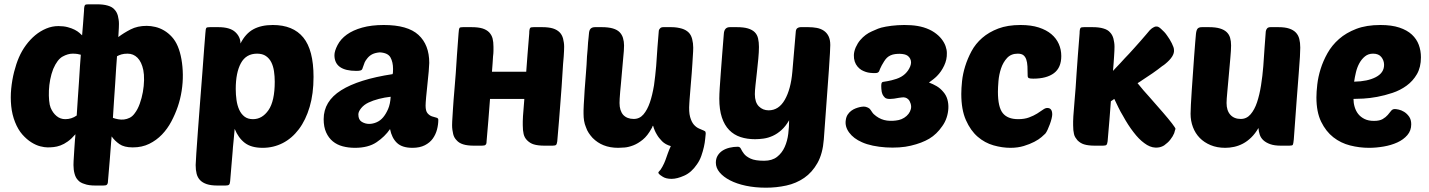

<svg xmlns="http://www.w3.org/2000/svg" viewBox="-20 -676 6632 891"><path d="M805 -461Q816 -435 822 -401Q828 -367 828.5 -330Q829 -293 823 -254.5Q817 -216 805 -181Q793 -146 775 -112Q757 -78 731.5 -51.5Q706 -25 672.5 -8.5Q639 8 596 8Q556 8 534 -7.5Q512 -23 498 -43Q497 -35 497 -29.5Q497 -24 496 -20Q493 18 489.5 64.5Q486 111 481 165Q481 176 476 181Q473 185 459 185H423Q391 185 373 178Q352 172 342 160Q331 149 326 130Q321 112 321 90Q321 82 321.5 71.5Q322 61 323 47Q324 33 325 14.5Q326 -4 328 -29Q329 -32 329 -38Q329 -44 330 -53Q312 -32 294.5 -19.5Q277 -7 260.5 -1Q244 5 229 6.5Q214 8 201 8Q187 8 167 3Q147 -2 125.5 -15.5Q104 -29 84 -51.5Q64 -74 50 -109Q36 -144 32 -184Q28 -224 32 -264.5Q36 -305 45.5 -342.5Q55 -380 68 -410Q81 -440 100.5 -466.5Q120 -493 143.5 -512.5Q167 -532 194.5 -543.5Q222 -555 251 -555Q275 -555 294 -550Q313 -545 326.5 -538Q340 -531 348.5 -523.5Q357 -516 361 -512Q363 -538 365.5 -566.5Q368 -595 370 -627Q370 -648 375 -653Q378 -656 391 -656H430Q460 -656 480 -650Q501 -644 511 -632Q522 -621 527 -603Q529 -594 530.5 -585Q532 -576 532 -565Q532 -557 531.5 -546Q531 -535 530 -520Q529 -515 529 -504Q554 -523 586 -539.5Q618 -556 661 -556Q680 -556 701 -551Q722 -546 741.5 -534.5Q761 -523 777.5 -505Q794 -487 805 -461ZM283 -123Q312 -123 336 -140Q338 -176 341 -217Q344 -258 346.5 -296.5Q349 -335 351 -368Q353 -401 355 -422Q349 -424 339.5 -425.5Q330 -427 317 -427Q295 -427 270.5 -413.5Q246 -400 227 -356Q218 -333 213 -307Q208 -281 207 -256Q206 -231 208 -209.5Q210 -188 215 -176Q225 -152 242.5 -137.5Q260 -123 283 -123ZM605 -150Q619 -168 628.5 -194.5Q638 -221 643 -249Q648 -277 648.5 -304Q649 -331 645 -351Q637 -389 618 -408Q599 -427 572 -427Q555 -427 543.5 -423.5Q532 -420 523 -415Q521 -394 519 -360.5Q517 -327 514.5 -288Q512 -249 509 -207.5Q506 -166 504 -129Q515 -125 528.5 -122.5Q542 -120 555.5 -121.5Q569 -123 582 -129.5Q595 -136 605 -150Z M1246 -560Q1340 -560 1387.5 -502Q1435 -444 1435 -319Q1435 -241 1417 -180Q1399 -119 1367 -76.5Q1335 -34 1292 -12Q1249 10 1199 10Q1146 10 1116 -13Q1086 -36 1069 -78Q1066 -42 1064 -23Q1062 -4 1061 7.5Q1060 19 1059.5 28Q1059 37 1057.5 52Q1056 67 1054 93Q1052 119 1048 165Q1047 177 1043 181Q1039 185 1026 185H990Q959 185 939.5 178.5Q920 172 908.5 160Q897 148 892.5 130.5Q888 113 888 90Q888 80 891 36Q894 -8 898.5 -69.5Q903 -131 908.5 -202Q914 -273 919 -337.5Q924 -402 927.5 -452Q931 -502 933 -521Q934 -543 938 -547Q941 -550 954 -550H993Q1047 -550 1071.5 -527.5Q1096 -505 1096 -474Q1119 -520 1155.5 -540Q1192 -560 1246 -560ZM1173 -427Q1122 -427 1098 -383Q1074 -339 1074 -263Q1074 -237 1077.5 -212Q1081 -187 1090 -167Q1099 -147 1114.5 -135Q1130 -123 1154 -123Q1197 -123 1226 -165Q1255 -207 1255 -297Q1255 -322 1251.5 -345.5Q1248 -369 1239 -387Q1230 -405 1214 -416Q1198 -427 1173 -427Z M1793 -227Q1765 -224 1738 -217Q1711 -210 1690 -200Q1669 -190 1656 -174Q1643 -158 1643 -145Q1643 -120 1659 -110.5Q1675 -101 1693 -101Q1710 -101 1727.5 -108.5Q1745 -116 1758 -131.5Q1771 -147 1781 -170Q1791 -193 1793 -227ZM1482 -123Q1482 -206 1563 -257Q1644 -308 1802 -332Q1803 -334 1803.5 -339.5Q1804 -345 1804 -356Q1804 -388 1792 -409.5Q1780 -431 1742 -433Q1721 -431 1708 -424.5Q1695 -418 1685.5 -406.5Q1676 -395 1672.5 -387Q1669 -379 1663 -361Q1661 -352 1654.5 -349.5Q1648 -347 1634 -347Q1532 -347 1532 -420Q1532 -439 1546.5 -467Q1561 -495 1589.5 -515.5Q1618 -536 1661 -548Q1704 -560 1761 -560Q1872 -560 1922 -514Q1972 -468 1972 -384Q1972 -373 1969.5 -344.5Q1967 -316 1963.5 -284.5Q1960 -253 1957.5 -225Q1955 -197 1955 -186Q1955 -161 1964 -150.5Q1973 -140 1984.5 -136Q1996 -132 2005 -130Q2014 -128 2014 -120Q2014 -98 2008 -75Q2002 -52 1988.5 -33Q1975 -14 1951.5 -2Q1928 10 1894 10Q1846 10 1822 -13Q1798 -36 1790 -77Q1766 -42 1727.5 -16Q1689 10 1627 10Q1597 10 1570.5 3Q1544 -4 1524.5 -20Q1505 -36 1493.5 -61.5Q1482 -87 1482 -123Z M2593 -497Q2595 -488 2596.5 -479Q2598 -470 2598 -459Q2598 -451 2597.5 -440Q2597 -429 2596 -414Q2593 -385 2590 -332Q2587 -279 2581 -204Q2578 -166 2574.5 -120Q2571 -74 2566 -20Q2564 -7 2561 -4Q2557 0 2544 0H2508Q2476 0 2457 -6Q2440 -11 2426 -25Q2414 -37 2410 -54Q2406 -70 2406 -95Q2406 -103 2406 -113Q2406 -123 2407 -137Q2409 -166 2413 -213V-217H2254Q2254 -209 2253 -204Q2250 -166 2246.5 -120Q2243 -74 2238 -20Q2238 -7 2233 -4Q2230 0 2216 0H2180Q2149 0 2130 -6Q2110 -12 2099 -25Q2087 -37 2083 -54Q2081 -63 2079.5 -73Q2078 -83 2078 -95Q2078 -103 2078.5 -113Q2079 -123 2080 -137Q2081 -151 2082 -170Q2083 -189 2085 -213Q2087 -237 2089.5 -267.5Q2092 -298 2095 -336Q2097 -374 2100.5 -419.5Q2104 -465 2108 -521Q2109 -542 2113 -547Q2116 -550 2129 -550H2168Q2199 -550 2219 -544Q2238 -538 2250 -526Q2262 -513 2266 -497Q2270 -481 2270 -459Q2270 -451 2270 -440Q2270 -429 2268 -414Q2267 -400 2266 -382.5Q2265 -365 2263 -343H2422Q2425 -379 2428 -423Q2431 -467 2436 -521Q2436 -542 2441 -547Q2444 -550 2457 -550H2496Q2526 -550 2546 -544Q2565 -538 2577 -526Q2588 -515 2593 -497Z M3246 -70Q3253 -67 3254 -64Q3255 -61 3255 -56Q3254 -48 3252.5 -31Q3251 -14 3246.5 6Q3242 26 3234.5 47.5Q3227 69 3214 87Q3189 124 3155.5 139Q3122 154 3097 154Q3071 154 3056 144.5Q3041 135 3039 132Q3032 125 3038 120Q3045 114 3054 97.5Q3063 81 3068 67Q3073 53 3079 36Q3085 19 3093 2Q3068 -5 3052.5 -20.5Q3037 -36 3028 -52Q3017 -70 3011 -92H3009Q3008 -90 3006 -84Q3005 -81 3003 -79Q2985 -46 2963 -28Q2941 -10 2919 -1.5Q2897 7 2878.5 8.5Q2860 10 2849 10Q2811 10 2781 -2Q2753 -13 2730 -36Q2720 -47 2712 -59Q2704 -71 2699 -86Q2693 -100 2690.5 -115.5Q2688 -131 2688 -148Q2688 -154 2688 -164.5Q2688 -175 2689 -190Q2690 -205 2691 -221.5Q2692 -238 2693 -257Q2696 -293 2699 -335Q2701 -356 2702 -375.5Q2703 -395 2704 -414Q2706 -432 2707 -448.5Q2708 -465 2709 -479Q2711 -493 2711.5 -503Q2712 -513 2713 -519Q2714 -536 2721 -543Q2728 -550 2741 -550H2773Q2803 -550 2824 -544Q2844 -538 2855 -527Q2866 -516 2871 -500Q2876 -483 2876 -465Q2876 -454 2875 -439.5Q2874 -425 2872 -406Q2870 -386 2868.5 -366.5Q2867 -347 2865 -327Q2863 -306 2861.5 -287Q2860 -268 2858 -250Q2855 -214 2855 -198Q2855 -163 2872 -143Q2890 -124 2921 -124Q2948 -124 2966 -145Q2984 -166 2996 -201Q3007 -233 3015 -280Q3018 -302 3020.5 -324Q3023 -346 3025 -369Q3028 -414 3031 -456Q3034 -500 3037 -530Q3037 -538 3043 -544Q3047 -550 3059 -550H3095Q3110 -550 3122.5 -548Q3135 -546 3145 -543Q3164 -537 3176 -525Q3187 -514 3192 -495Q3197 -475 3197 -455Q3197 -447 3196.5 -436.5Q3196 -426 3195 -412Q3194 -398 3193 -379Q3192 -360 3190 -336Q3188 -312 3185.5 -281.5Q3183 -251 3180 -213Q3180 -209 3179.5 -205Q3179 -201 3179 -197Q3176 -157 3182.5 -133.5Q3189 -110 3200 -97.5Q3211 -85 3224 -79.5Q3237 -74 3246 -70Z M3502 -458Q3502 -435 3499 -403.5Q3496 -372 3492.5 -340.5Q3489 -309 3486 -281.5Q3483 -254 3483 -239Q3483 -201 3501.5 -182.5Q3520 -164 3547 -164Q3594 -164 3622 -213Q3650 -262 3657 -343L3673 -530Q3674 -541 3680.5 -545.5Q3687 -550 3695 -550H3731Q3752 -550 3770.5 -546.5Q3789 -543 3803 -533.5Q3817 -524 3825 -508Q3833 -492 3833 -467Q3833 -457 3831.5 -429.5Q3830 -402 3826.5 -350.5Q3823 -299 3817 -220.5Q3811 -142 3803 -29Q3798 37 3773.5 80.5Q3749 124 3712 149.5Q3675 175 3629 185Q3583 195 3535 195Q3484 195 3441.5 186Q3399 177 3368 161Q3337 145 3319.5 124Q3302 103 3302 79Q3302 60 3310.5 46Q3319 32 3333 23Q3347 14 3365.5 9.5Q3384 5 3404 5Q3414 5 3418.5 15Q3423 25 3432.5 37.5Q3442 50 3463 60Q3484 70 3526 70Q3563 70 3586 52Q3609 34 3621.5 6Q3634 -22 3638 -55Q3642 -88 3642 -118Q3626 -90 3606.5 -72.5Q3587 -55 3566 -45.5Q3545 -36 3524 -33Q3503 -30 3484 -30Q3447 -30 3416.5 -40Q3386 -50 3364 -72.5Q3342 -95 3330 -131Q3318 -167 3318 -218Q3318 -237 3320 -268.5Q3322 -300 3325 -339.5Q3328 -379 3331.5 -425Q3335 -471 3339 -519Q3341 -550 3367 -550H3399Q3431 -550 3451 -544Q3471 -538 3482.5 -526.5Q3494 -515 3498 -497.5Q3502 -480 3502 -458Z M4358 -249Q4371 -234 4376.5 -214.5Q4382 -195 4381 -173.5Q4380 -152 4373 -130.5Q4366 -109 4353 -91Q4327 -53 4292.5 -32.5Q4258 -12 4207 0Q4183 6 4152.5 8Q4122 10 4091 8Q4060 6 4031 0Q4002 -6 3980 -16Q3941 -33 3920.5 -61Q3900 -89 3905 -119Q3907 -134 3914 -144.5Q3921 -155 3930.5 -162Q3940 -169 3950.5 -173Q3961 -177 3970 -179Q3988 -183 3998.5 -180Q4009 -177 4015 -172Q4020 -167 4026.5 -156.5Q4033 -146 4046 -137Q4069 -120 4096 -116.5Q4123 -113 4151 -119Q4164 -122 4176 -129.5Q4188 -137 4196 -147.5Q4204 -158 4207 -170Q4210 -182 4206 -195Q4202 -208 4195.5 -214.5Q4189 -221 4181.5 -223Q4174 -225 4166 -224Q4158 -223 4151 -222Q4126 -217 4113 -217Q4094 -216 4086.5 -223Q4079 -230 4075 -239Q4071 -248 4070 -264Q4069 -280 4070 -285Q4071 -295 4078 -296Q4083 -297 4099 -299.5Q4115 -302 4140 -310Q4164 -318 4180 -333Q4196 -348 4204 -368Q4212 -388 4203.5 -404Q4195 -420 4176 -424Q4157 -428 4134 -425Q4111 -422 4096 -408Q4089 -401 4083 -391.5Q4077 -382 4072 -373Q4067 -364 4064 -356.5Q4061 -349 4060 -346Q4056 -337 4043 -337Q4037 -336 4017.5 -338Q3998 -340 3978 -351Q3968 -357 3959.5 -367Q3951 -377 3946.5 -390.5Q3942 -404 3942.5 -420.5Q3943 -437 3951 -456Q3960 -476 3972 -490Q3984 -504 3997.5 -514Q4011 -524 4026 -530.5Q4041 -537 4055 -543Q4067 -548 4091.5 -552.5Q4116 -557 4146 -559Q4176 -561 4207.5 -559Q4239 -557 4266 -549Q4295 -540 4315.5 -526Q4336 -512 4349 -495.5Q4362 -479 4368 -462Q4374 -445 4374 -430Q4375 -400 4361.5 -371.5Q4348 -343 4328 -323Q4320 -315 4311 -308Q4302 -301 4291 -293Q4310 -286 4327 -276Q4344 -266 4358 -249Z M4705 -123Q4734 -123 4755.5 -131Q4777 -139 4793 -149Q4809 -159 4820 -167Q4831 -175 4840 -175Q4863 -175 4863 -145Q4863 -138 4860 -125.5Q4857 -113 4852 -99.5Q4847 -86 4841.5 -74Q4836 -62 4831 -56Q4826 -51 4813.5 -40Q4801 -29 4780 -18Q4759 -7 4731 1.5Q4703 10 4669 10Q4631 10 4590.5 -1.5Q4550 -13 4517 -41.5Q4484 -70 4462.5 -118.5Q4441 -167 4441 -240Q4441 -266 4444.5 -299.5Q4448 -333 4459 -368.5Q4470 -404 4488.5 -438.5Q4507 -473 4538 -500Q4569 -527 4612.5 -543.5Q4656 -560 4716 -560Q4765 -560 4800.5 -548.5Q4836 -537 4859 -517.5Q4882 -498 4893.5 -472Q4905 -446 4905 -416Q4905 -362 4871 -336.5Q4837 -311 4775 -311Q4760 -311 4754.5 -313.5Q4749 -316 4749 -325Q4749 -349 4748 -368Q4747 -387 4742.5 -400Q4738 -413 4729 -420Q4720 -427 4703 -427Q4672 -427 4653.5 -407Q4635 -387 4625.5 -358.5Q4616 -330 4613.5 -300Q4611 -270 4611 -250Q4611 -179 4633.5 -151Q4656 -123 4705 -123Z M5419 -103Q5435 -82 5435 -78Q5434 -75 5432.5 -70.5Q5431 -66 5429 -58Q5423 -43 5411 -28Q5405 -20 5397.5 -13.5Q5390 -7 5382 -1Q5364 10 5342 9Q5316 8 5290 -12Q5265 -30 5240 -63Q5215 -95 5191 -139Q5180 -157 5170.5 -176.5Q5161 -196 5151 -217Q5146 -214 5142.5 -211Q5139 -208 5135 -206V-204Q5132 -166 5128.5 -120Q5125 -74 5120 -20Q5118 -7 5115 -4Q5111 0 5098 0H5062Q5030 0 5011 -6Q4994 -11 4980 -25Q4975 -31 4970.5 -38Q4966 -45 4964 -54Q4960 -70 4960 -95Q4960 -103 4960 -113Q4960 -123 4961 -137Q4963 -166 4967 -213Q4969 -237 4971.5 -267.5Q4974 -298 4976 -336Q4979 -374 4982 -419.5Q4985 -465 4990 -521Q4990 -542 4995 -547Q4998 -550 5011 -550H5050Q5080 -550 5100 -544Q5121 -538 5131 -526Q5142 -515 5147 -497Q5149 -488 5150.5 -479Q5152 -470 5152 -459Q5152 -451 5151.5 -440Q5151 -429 5150 -414Q5149 -401 5148 -384.5Q5147 -368 5145 -347Q5149 -352 5158.5 -361.5Q5168 -371 5178.5 -382.5Q5189 -394 5200 -406Q5211 -418 5220 -427Q5230 -438 5244.5 -454Q5259 -470 5273 -486Q5287 -502 5298.5 -515.5Q5310 -529 5315 -535Q5315 -535 5317 -537Q5326 -546 5333 -549Q5340 -553 5344 -553Q5355 -555 5369 -541Q5376 -535 5383 -527.5Q5390 -520 5396 -511Q5408 -495 5418 -475Q5423 -465 5425.5 -457.5Q5428 -450 5428 -444Q5431 -415 5387 -379Q5384 -377 5380.5 -374Q5377 -371 5373 -369Q5353 -353 5328.5 -336Q5304 -319 5282 -305Q5277 -301 5271 -297.5Q5265 -294 5259 -290Q5287 -255 5313 -227Q5349 -186 5376 -155Q5402 -125 5419 -103Z M5693 -465Q5693 -444 5689.5 -406Q5686 -368 5682.5 -327Q5679 -286 5675.5 -250Q5672 -214 5672 -198Q5672 -163 5689.5 -143.5Q5707 -124 5738 -124Q5765 -124 5783.5 -145.5Q5802 -167 5813.5 -201.5Q5825 -236 5832 -280Q5839 -324 5842.5 -369Q5846 -414 5848.5 -456.5Q5851 -499 5854 -530Q5855 -538 5860 -544Q5865 -550 5876 -550H5912Q5943 -550 5962.5 -543.5Q5982 -537 5993.5 -525Q6005 -513 6009.5 -495.5Q6014 -478 6014 -455Q6014 -440 6012.5 -412.5Q6011 -385 6007 -336.5Q6003 -288 5997.5 -213.5Q5992 -139 5984 -29Q5982 -8 5979.5 -4Q5977 0 5963 0H5924Q5894 0 5874.5 -7Q5855 -14 5843 -25Q5831 -36 5826 -51Q5821 -66 5820 -82Q5805 -56 5786.5 -38Q5768 -20 5748 -9.5Q5728 1 5707 5.5Q5686 10 5666 10Q5628 10 5598 -2.5Q5568 -15 5547.5 -36Q5527 -57 5516 -86Q5505 -115 5505 -148Q5505 -161 5506.5 -190.5Q5508 -220 5510.5 -257Q5513 -294 5516 -335.5Q5519 -377 5521.5 -414Q5524 -451 5526.5 -479Q5529 -507 5530 -519Q5532 -537 5538 -543.5Q5544 -550 5558 -550H5590Q5621 -550 5641 -544Q5661 -538 5672.5 -527Q5684 -516 5688.5 -500.5Q5693 -485 5693 -465Z M6333 10Q6289 10 6245.5 -1Q6202 -12 6167.5 -39Q6133 -66 6111 -111Q6089 -156 6089 -224Q6089 -249 6093 -284Q6097 -319 6108.5 -356Q6120 -393 6140.5 -429.5Q6161 -466 6194 -495Q6227 -524 6274 -542Q6321 -560 6386 -560Q6438 -560 6474 -548Q6510 -536 6532 -515.5Q6554 -495 6564 -468Q6574 -441 6574 -410Q6574 -364 6555.5 -332Q6537 -300 6507.5 -278.5Q6478 -257 6442 -245Q6406 -233 6371 -226.5Q6336 -220 6306.5 -218.5Q6277 -217 6261 -217Q6261 -198 6266.5 -179.5Q6272 -161 6283 -147Q6294 -133 6312 -124Q6330 -115 6356 -115Q6382 -115 6396.5 -123.5Q6411 -132 6420 -142.5Q6429 -153 6435.5 -161.5Q6442 -170 6453 -170Q6458 -170 6470.5 -167.5Q6483 -165 6496 -157Q6509 -149 6519 -135Q6529 -121 6529 -99Q6529 -70 6511 -49Q6493 -28 6464.5 -15Q6436 -2 6401 4Q6366 10 6333 10ZM6352 -427Q6330 -427 6314.5 -414.5Q6299 -402 6288.5 -383Q6278 -364 6272.5 -341Q6267 -318 6264 -297Q6326 -298 6364.5 -318Q6403 -338 6403 -375Q6403 -395 6390.5 -411Q6378 -427 6352 -427Z"/></svg>

Font: Poetsen One
Style: Regular
Weight: 400
Designer: Pablo Impallari, Rodrigo Fuenzalida
Foundry: Pablo Impallari, Rodrigo Fuenzalida
Version: Version 1.001; ttfautohint (v0.93) -l 8 -r 50 -G 200 -x 14 -